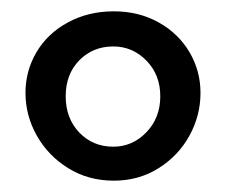

<svg xmlns="http://www.w3.org/2000/svg" viewBox="-20 -695 399 339"><path d="M25 -531Q25 -570 44.5 -603Q64 -636 100 -655.5Q136 -675 181 -675Q225 -675 260 -655.5Q295 -636 314.5 -603Q334 -570 334 -531Q334 -491 314.5 -455.5Q295 -420 260 -398Q225 -376 181 -376Q136 -376 100.5 -398Q65 -420 45 -455.5Q25 -491 25 -531ZM263 -525Q263 -563 238.5 -588Q214 -613 180 -613Q144 -613 120 -588.5Q96 -564 96 -525Q96 -486 120 -461Q144 -436 180 -436Q214 -436 238.5 -461.5Q263 -487 263 -525Z"/></svg>

Font: EB Garamond ExtraBold
Style: Regular
Weight: 800
Designer: Georg Duffner and Octavio Pardo
Foundry: Georg Duffner
Version: Version 1.000